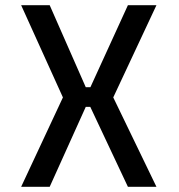

<svg xmlns="http://www.w3.org/2000/svg" viewBox="-20 -720 690 740"><path d="M61.5 0 222.5 -344.5 61.5 -700H171.5L310.5 -384H328.5L473 -700H583L416.5 -344.5L583 0H473L328 -308H310.5L171.5 0Z"/></svg>

Font: Trispace Thin
Style: Regular
Weight: 400
Version: Version 1.210